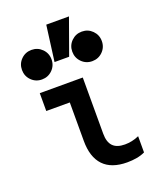

<svg xmlns="http://www.w3.org/2000/svg" viewBox="-163 -1001 926 1112"><g transform="rotate(-20 300.0 -445.0)"><path d="M352 -193Q352 -142 376 -117Q400 -92 450 -92Q471 -92 493 -96.5Q515 -101 537 -111V-11Q514 0 486 5Q458 10 427 10Q330 10 281 -41.5Q232 -93 232 -193V-430H87V-540H352ZM36 -701.1Q36 -663 62.4 -636.5Q88.8 -610 126.9 -610Q165 -610 191.5 -636.4Q218 -662.8 218 -700.9Q218 -739 191.6 -765.5Q165.2 -792 127.1 -792Q89 -792 62.5 -765.6Q36 -739.2 36 -701.1ZM346 -701.1Q346 -663 372.4 -636.5Q398.8 -610 436.9 -610Q475 -610 501.5 -636.4Q528 -662.8 528 -700.9Q528 -739 501.6 -765.5Q475.2 -792 437.1 -792Q399 -792 372.5 -765.6Q346 -739.2 346 -701.1ZM398 -900H258L229 -680H319Z"/></g></svg>

Font: CommitMonoV142 ExtLt
Style: Regular
Weight: 200
Monospace: yes
Designer: Eigil Nikolajsen
Foundry: Eigil Nikolajsen
Version: Version 1.142